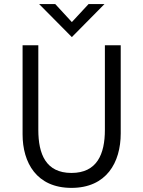

<svg xmlns="http://www.w3.org/2000/svg" viewBox="-20 -912 702 942"><path d="M332.5 -730 492.7 -892.1H414.6L332.5 -803.7L251 -892.1H171.9ZM330.6 9.8C502 9.8 572.3 -114.3 572.3 -257.8V-689.9H494.6V-274.9C494.6 -155.8 456.1 -63.5 330.6 -63.5C205.1 -63.5 168 -155.8 168 -274.9V-689.9H90.8V-252.9C90.8 -114.3 159.2 9.8 330.6 9.8Z"/></svg>

Font: HK Grotesk
Style: Regular
Weight: 400
Designer: Alfredo Marco Pradil and Stefan Peev
Foundry: Hanken Design Co.
Version: Version 1.045;PS 001.045;hotconv 1.0.88;makeotf.lib2.5.64775